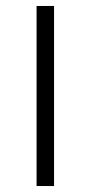

<svg xmlns="http://www.w3.org/2000/svg" viewBox="-20 -623 304 643"><path d="M102.5 0V-603H161V0Z"/></svg>

Font: Anek Gurmukhi Light
Style: Regular
Weight: 300
Designer: Sarang Kulkarni (Gurmukhi), Yesha Goshar (Latin)
Foundry: Ek Type
Version: Version 1.003